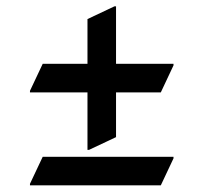

<svg xmlns="http://www.w3.org/2000/svg" viewBox="-20 -695 633 597"><path d="M73.2 -118.7V-123.5L112.8 -207.5H519.5V-202.6L480 -118.7ZM340.8 -675.3V-496.6H519.5V-491.7L480 -407.7H340.8V-268.6L256.8 -229H252V-407.7H73.2V-412.6L112.8 -496.6H252V-635.7L335.9 -675.3Z"/></svg>

Font: Nova Flat
Style: Book
Weight: 400
Version: Version 2.000